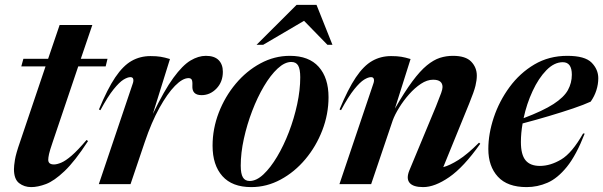

<svg xmlns="http://www.w3.org/2000/svg" viewBox="-20 -752 2463 784"><path d="M194.5 -170Q183.5 -138 180.2 -123Q177 -108 177 -99.5Q177 -80.5 200.5 -80.5Q212.5 -80.5 230 -87.8Q247.5 -95 272.5 -116.5Q297.5 -138 333.5 -180.5L339.5 -176Q285.5 -93 243.2 -53Q201 -13 167.8 -0.5Q134.5 12 107.5 12Q79 12 58 -4.2Q37 -20.5 37 -61.5Q37 -74.5 41 -99.5Q45 -124.5 62 -173L166 -481H67L75.5 -512H176.5L223.5 -650H357L310 -512H419L411.5 -481H299.5Z M522 -410.5Q526 -421.5 524 -429.2Q522 -437 512.5 -437Q501 -437 484.2 -426.8Q467.5 -416.5 444 -387.5Q420.5 -358.5 390 -302L384 -305Q418.5 -388.5 450.5 -436Q482.5 -483.5 517.2 -503.2Q552 -523 594.5 -523Q619.5 -523 636 -520.2Q652.5 -517.5 674 -511L604 -286.5Q650.5 -383 688 -434.2Q725.5 -485.5 757.8 -504.8Q790 -524 820.5 -524Q855.5 -524 872.8 -506.5Q890 -489 890 -459Q890 -417.5 864 -390.5Q838 -363.5 803 -363.5Q763.5 -363.5 765.5 -401.5Q766.5 -420.5 762.8 -426.8Q759 -433 750 -433Q725.5 -433 694.5 -401.5Q663.5 -370 631 -311.5Q598.5 -253 571 -171.5L513 0H383.5Z M1163.5 -524Q1241.5 -524 1281.5 -479Q1321.5 -434 1321.5 -355Q1321.5 -286 1296.2 -220.2Q1271 -154.5 1227 -102Q1183 -49.5 1126 -18.8Q1069 12 1006 12Q928 12 888 -33Q848 -78 848 -157Q848 -226 873.2 -291.8Q898.5 -357.5 942.5 -410Q986.5 -462.5 1043.5 -493.2Q1100.5 -524 1163.5 -524ZM999.5 -13Q1027 -13 1055.8 -40Q1084.5 -67 1111.5 -112.2Q1138.5 -157.5 1159.8 -213Q1181 -268.5 1193.5 -326.5Q1206 -384.5 1206 -436.5Q1206 -469.5 1197.5 -484.2Q1189 -499 1169.5 -499Q1142.5 -499 1113.5 -472Q1084.5 -445 1057.8 -399.8Q1031 -354.5 1009.8 -299Q988.5 -243.5 975.8 -185.5Q963 -127.5 963 -75.5Q963 -42.5 971.8 -27.8Q980.5 -13 999.5 -13ZM1027.5 -569 1191 -732H1272.5L1337.5 -569H1317L1221.5 -667L1054.5 -569Z M1372.5 -302 1366.5 -305Q1401 -388.5 1433 -436Q1465 -483.5 1499.8 -503.2Q1534.5 -523 1577 -523Q1602 -523 1618.5 -520.2Q1635 -517.5 1656.5 -511L1592.5 -308.5Q1632 -377 1663.8 -419.8Q1695.5 -462.5 1723 -485Q1750.5 -507.5 1776.2 -515.8Q1802 -524 1829.5 -524Q1881.5 -524 1904.2 -500.2Q1927 -476.5 1927 -443Q1927 -425 1921.5 -401.8Q1916 -378.5 1896 -329.5L1790 -69.5Q1816.5 -76.5 1852.2 -99Q1888 -121.5 1936 -169.5L1941 -165Q1873.5 -69.5 1814.5 -28.8Q1755.5 12 1708 12Q1667 12 1652.5 -5.5Q1638 -23 1651.5 -56L1760 -317Q1776 -357 1781.5 -372.5Q1787 -388 1787 -396.5Q1787 -426.5 1748.5 -426.5Q1724 -426.5 1698.8 -409.8Q1673.5 -393 1650.5 -367Q1627.5 -341 1609.8 -312.2Q1592 -283.5 1583.5 -260L1495.5 0H1366L1504.5 -410.5Q1508.5 -421.5 1506.5 -429.2Q1504.5 -437 1495 -437Q1483.5 -437 1466.8 -426.8Q1450 -416.5 1426.5 -387.5Q1403 -358.5 1372.5 -302Z M2367.5 -206.5Q2333 -118 2294.8 -70.8Q2256.5 -23.5 2215.5 -5.8Q2174.5 12 2130.5 12Q2052 12 2013 -30.5Q1974 -73 1974 -143.5Q1974 -205.5 1996.2 -272.2Q2018.5 -339 2060.5 -396.2Q2102.5 -453.5 2162 -488.8Q2221.5 -524 2296.5 -524Q2368.5 -524 2395.8 -496.2Q2423 -468.5 2423 -432.5Q2423 -408 2415.2 -383.5Q2407.5 -359 2392 -337Q2365 -324.5 2320 -309.2Q2275 -294 2221.2 -278Q2167.5 -262 2114 -248Q2107 -208.5 2107 -172Q2107 -120.5 2126 -97.5Q2145 -74.5 2184.5 -74.5Q2227.5 -74.5 2271.8 -101Q2316 -127.5 2361 -207ZM2278 -498Q2243 -498 2211 -465.2Q2179 -432.5 2154.8 -380.2Q2130.5 -328 2118 -269.5Q2197.5 -299.5 2240.2 -327.2Q2283 -355 2299 -384.2Q2315 -413.5 2315 -447Q2315 -498 2278 -498Z"/></svg>

Font: Newsreader 72pt SemiBold
Style: Italic
Weight: 600
Italic angle: -17°
Designer: Hugues Gentile
Foundry: Production Type
Version: Version 1.003; ttfautohint (v1.8.3)